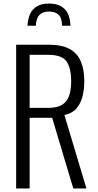

<svg xmlns="http://www.w3.org/2000/svg" viewBox="-20 -1062 552 1082"><path d="M71 0V-810H254Q330 -810 373.5 -785.5Q417 -761 436 -714.5Q455 -668 455 -604Q455 -559 445 -519Q435 -479 411 -451Q387 -423 343 -414L467 0H393L274 -398H147V0ZM147 -454H250Q301 -454 329 -471Q357 -488 369 -521Q381 -554 381 -604Q381 -679 355 -716Q329 -753 252 -753H147ZM135 -917Q137 -956 150 -984Q163 -1012 189.5 -1027Q216 -1042 256 -1042Q297 -1042 323.5 -1027Q350 -1012 363 -984Q376 -956 377 -917H330Q329 -962 309.5 -979.5Q290 -997 256 -997Q223 -997 203.5 -979Q184 -961 182 -917Z"/></svg>

Font: Oswald Light
Style: Regular
Weight: 300
Designer: Vernon Adams
Foundry: Vernon Adams
Version: Version 4.103;gftools[0.9.33.dev8+g029e19f]